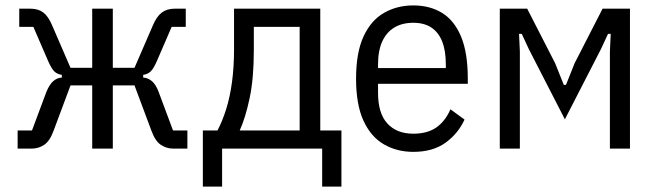

<svg xmlns="http://www.w3.org/2000/svg" viewBox="-20 -548 2419 708"><path d="M45 0V-67H98L151 -209Q162 -236 176 -248.5Q190 -261 208 -262V-272Q192 -274 181 -284Q170 -294 157 -324L103 -449H51V-516H92Q121 -516 139.5 -502Q158 -488 172 -455L240 -298H320V-516H396V-298H476L544 -455Q558 -488 577 -502Q596 -516 624 -516H665V-449H613L559 -324Q546 -294 535 -284Q524 -274 508 -272V-262Q526 -261 540.5 -248.5Q555 -236 565 -209L618 -67H671V0H619Q594 0 573 -14Q552 -28 538 -67L476 -233H396V0H320V-233H240L178 -67Q164 -28 143 -14Q122 0 97 0Z M728 140V-67H782Q800 -101 814 -145.5Q828 -190 835.5 -245.5Q843 -301 843 -366V-516H1161V-67H1239V140H1168V0H799V140ZM864 -67H1085V-449H916V-363Q916 -259 900.5 -186Q885 -113 864 -67Z M1504 12Q1444 12 1396 -15.5Q1348 -43 1320.5 -102.5Q1293 -162 1293 -258Q1293 -354 1320.5 -413.5Q1348 -473 1396 -500.5Q1444 -528 1504 -528Q1565 -528 1610 -500.5Q1655 -473 1680 -413.5Q1705 -354 1705 -258V-239H1374V-206Q1374 -130 1408.5 -92.5Q1443 -55 1504 -55Q1556 -55 1589 -78Q1622 -101 1641 -145L1693 -107Q1669 -55 1622.5 -21.5Q1576 12 1504 12ZM1504 -464Q1463 -464 1434 -446.5Q1405 -429 1389.5 -395Q1374 -361 1374 -310V-297H1624V-310Q1624 -361 1610.5 -395Q1597 -429 1570.5 -446.5Q1544 -464 1504 -464Z M1823 0V-516H1924L2027 -315L2059 -235H2067L2099 -315L2202 -516H2303V0H2229V-358L2232 -423H2222L2196 -367L2063 -108L1930 -367L1904 -423H1894L1897 -358V0Z"/></svg>

Font: IBM Plex Sans Condensed
Style: Regular
Weight: 400
Width: 3
Designer: Mike Abbink, Paul van der Laan, Pieter van Rosmalen
Foundry: Bold Monday
Version: Version 3.201